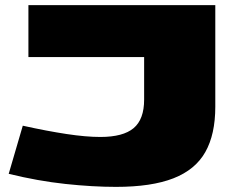

<svg xmlns="http://www.w3.org/2000/svg" viewBox="-20 -720 935 750"><path d="M14 -41 69 -229Q164 -208 240 -196.5Q316 -185 372 -185Q461 -185 502 -219.5Q543 -254 543 -331V-497H91V-700H821V-303Q821 -195 782 -126Q743 -57 657.5 -23.5Q572 10 433 10Q342 10 235 -1.5Q128 -13 14 -41Z"/></svg>

Font: Georama ExtraExtended ExtraBold
Style: Regular
Weight: 800
Width: 8
Designer: Jean-Baptiste Levee
Foundry: Production Type
Version: Version 1.000